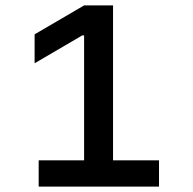

<svg xmlns="http://www.w3.org/2000/svg" viewBox="-20 -690 715 710"><path d="M123 0H568V-97H398V-670H291L108 -563V-456L284 -559H291V-97H123Z"/></svg>

Font: LT Wave Alt Medium
Style: Regular
Weight: 500
Designer: Daniel Lyons
Version: Version 2.5 (Glyphs App)